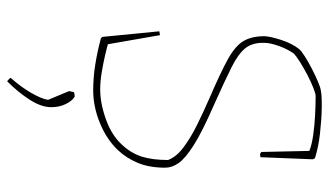

<svg xmlns="http://www.w3.org/2000/svg" viewBox="-216 -472 940 549"><g transform="rotate(90 254.5 -197.0)"><path d="M238 7Q201 7 163.5 1Q126 -5 89 -15L85 -19L70 -172L69 -182L80 -184L106 -35Q116 -32 137.5 -27Q159 -22 185.5 -17.5Q212 -13 235 -13Q275 -13 321 -29.5Q367 -46 394 -76Q418 -102 427.5 -132.5Q437 -163 437 -207Q428 -231 400.5 -251.5Q373 -272 335.5 -290.5Q298 -309 259 -326Q187 -357 149 -378Q111 -399 97 -422.5Q83 -446 83 -483Q84 -501 94 -531.5Q104 -562 120 -582Q125 -588 140.5 -598Q156 -608 175.5 -618Q195 -628 212.5 -635.5Q230 -643 239 -644Q253 -647 287 -646.5Q321 -646 361 -641.5Q401 -637 432 -627L435 -621L429 -471L419 -470L414 -474L411 -611Q394 -618 366 -622Q338 -626 308 -627.5Q278 -629 254 -629Q247 -629 229.5 -622Q212 -615 192 -604.5Q172 -594 155.5 -583.5Q139 -573 133 -567Q120 -549 111 -524Q102 -499 102 -482Q101 -449 117 -428.5Q133 -408 172 -388.5Q211 -369 278 -339Q356 -305 394.5 -280.5Q433 -256 446 -237Q459 -218 459 -199Q459 -153 445 -120Q431 -87 409 -64Q379 -32 332 -12.5Q285 7 238 7ZM212 253Q210 252 206 248Q202 244 202 243Q228 214 245 184.5Q262 155 265 136L240 76Q241 72 241.5 69Q242 66 243 62Q248 60 256 60Q268 67 277 85.5Q286 104 286 127Q286 155 265 188Q244 221 212 253Z"/></g></svg>

Font: Labrada Thin
Style: Regular
Weight: 100
Designer: Mercedes Jáuregui
Foundry: Omnibus-Type Team
Version: Version 1.000; ttfautohint (v1.8.4.7-5d5b)